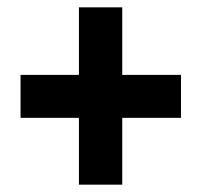

<svg xmlns="http://www.w3.org/2000/svg" viewBox="-20 -615 549 523"><path d="M195 -294V-112H313V-294H473V-411H313V-595H195V-411H36V-294Z"/></svg>

Font: Noto Sans Sinhala UI Condensed ExtraBold
Style: Regular
Weight: 800
Width: 3
Designer: Jelle Bosma - Monotype Design Team
Foundry: Monotype Imaging Inc.
Version: Version 2.006